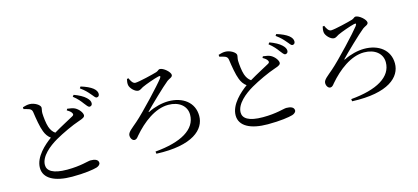

<svg xmlns="http://www.w3.org/2000/svg" viewBox="-65 -1324 4130 1895"><g transform="rotate(-15 2000.0 -376.5)"><path d="M605 -603C624 -592 645 -579 653 -561C659 -548 656 -540 641 -532C608 -513 512 -464 439 -420C413 -438 397 -463 386 -495C373 -533 366 -601 365 -639C365 -664 372 -678 372 -696C371 -722 316 -758 264 -758C242 -758 221 -753 195 -745L196 -726C212 -722 236 -716 252 -710C272 -701 278 -690 281 -672C291 -602 305 -515 325 -465C337 -433 356 -404 384 -384C315 -334 202 -236 202 -123C202 -14 313 43 488 43C618 43 705 29 743 18C765 11 782 -4 782 -20C782 -55 745 -66 703 -66C676 -66 600 -37 459 -37C313 -37 257 -79 257 -138C257 -226 357 -306 440 -354C513 -396 625 -448 692 -470C734 -484 757 -494 757 -514C757 -539 728 -580 690 -600C671 -610 643 -614 613 -618ZM697 -718C741 -684 767 -651 786 -625C806 -601 817 -581 833 -580C849 -580 861 -591 861 -609C861 -628 853 -645 829 -668C803 -693 762 -715 710 -734ZM786 -780C833 -746 855 -721 876 -696C898 -673 908 -650 925 -650C941 -650 952 -661 952 -680C952 -700 942 -720 916 -741C890 -761 850 -780 797 -796Z M1259 -749C1254 -731 1251 -706 1254 -688C1259 -656 1304 -608 1339 -608C1358 -608 1372 -622 1390 -631C1430 -650 1524 -683 1563 -692C1588 -698 1588 -688 1574 -668C1534 -615 1324 -389 1237 -314C1181 -265 1138 -237 1138 -203C1138 -172 1157 -148 1177 -148C1196 -148 1206 -161 1221 -180C1319 -294 1451 -397 1586 -397C1693 -397 1770 -339 1770 -248C1770 -97 1612 -7 1346 16L1349 39C1720 55 1854 -76 1854 -213C1854 -351 1743 -431 1596 -431C1531 -431 1452 -411 1391 -380C1381 -375 1378 -378 1386 -386C1425 -428 1590 -587 1641 -627C1662 -644 1697 -649 1697 -674C1697 -704 1634 -760 1596 -760C1583 -760 1577 -746 1555 -739C1520 -728 1369 -691 1331 -691C1305 -691 1288 -722 1275 -752Z M2605 -603C2624 -592 2645 -579 2653 -561C2659 -548 2656 -540 2641 -532C2608 -513 2512 -464 2439 -420C2413 -438 2397 -463 2386 -495C2373 -533 2366 -601 2365 -639C2365 -664 2372 -678 2372 -696C2371 -722 2316 -758 2264 -758C2242 -758 2221 -753 2195 -745L2196 -726C2212 -722 2236 -716 2252 -710C2272 -701 2278 -690 2281 -672C2291 -602 2305 -515 2325 -465C2337 -433 2356 -404 2384 -384C2315 -334 2202 -236 2202 -123C2202 -14 2313 43 2488 43C2618 43 2705 29 2743 18C2765 11 2782 -4 2782 -20C2782 -55 2745 -66 2703 -66C2676 -66 2600 -37 2459 -37C2313 -37 2257 -79 2257 -138C2257 -226 2357 -306 2440 -354C2513 -396 2625 -448 2692 -470C2734 -484 2757 -494 2757 -514C2757 -539 2728 -580 2690 -600C2671 -610 2643 -614 2613 -618ZM2697 -718C2741 -684 2767 -651 2786 -625C2806 -601 2817 -581 2833 -580C2849 -580 2861 -591 2861 -609C2861 -628 2853 -645 2829 -668C2803 -693 2762 -715 2710 -734ZM2786 -780C2833 -746 2855 -721 2876 -696C2898 -673 2908 -650 2925 -650C2941 -650 2952 -661 2952 -680C2952 -700 2942 -720 2916 -741C2890 -761 2850 -780 2797 -796Z M3259 -749C3254 -731 3251 -706 3254 -688C3259 -656 3304 -608 3339 -608C3358 -608 3372 -622 3390 -631C3430 -650 3524 -683 3563 -692C3588 -698 3588 -688 3574 -668C3534 -615 3324 -389 3237 -314C3181 -265 3138 -237 3138 -203C3138 -172 3157 -148 3177 -148C3196 -148 3206 -161 3221 -180C3319 -294 3451 -397 3586 -397C3693 -397 3770 -339 3770 -248C3770 -97 3612 -7 3346 16L3349 39C3720 55 3854 -76 3854 -213C3854 -351 3743 -431 3596 -431C3531 -431 3452 -411 3391 -380C3381 -375 3378 -378 3386 -386C3425 -428 3590 -587 3641 -627C3662 -644 3697 -649 3697 -674C3697 -704 3634 -760 3596 -760C3583 -760 3577 -746 3555 -739C3520 -728 3369 -691 3331 -691C3305 -691 3288 -722 3275 -752Z"/></g></svg>

Font: Noto Serif SC Medium
Style: Regular
Weight: 500
Designer: Ryoko NISHIZUKA 西塚涼子 (kana & ideographs); Frank Grießhammer (Latin, Greek & Cyrillic); Wenlong ZHANG 张文龙 (bopomofo); San
Foundry: Adobe Systems Incorporated
Version: Version 1.001;PS 1.001;hotconv 16.6.54;makeotf.lib2.5.65590